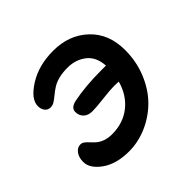

<svg xmlns="http://www.w3.org/2000/svg" viewBox="-138 -642 827 827"><g transform="rotate(-45 276.0 -228.0)"><path d="M208 41Q131.3 41 83.7 7.1Q36.1 -26.9 36.1 -66.9Q36.1 -94.2 49.1 -111.6Q62 -128.9 81.1 -128.9Q90.8 -128.9 99.6 -122.1Q108.4 -115.2 116.9 -105.7Q125.5 -96.2 136.5 -86.4Q147.5 -76.7 166.3 -69.8Q185.1 -63 209 -63Q275.9 -63 323.5 -100.3Q371.1 -137.7 389.2 -203.1Q377.9 -204.1 356.9 -204.1Q335.9 -204.1 289.1 -198.5Q242.2 -192.9 219.2 -192.9Q192.9 -192.9 178.5 -207Q164.1 -221.2 164.1 -243.2Q164.1 -268.1 199.2 -275.9Q273.4 -291 369.1 -291H398.9Q395.5 -347.2 359.9 -374.5Q324.2 -401.9 275.9 -401.9Q216.8 -401.9 181.2 -378.9Q168.5 -371.1 152.3 -357.7Q136.2 -344.2 125.7 -338.1Q115.2 -332 103 -332Q86.9 -332 77.4 -344.2Q67.9 -356.4 67.9 -375Q67.9 -417 131.3 -457Q194.8 -497.1 283.2 -497.1Q379.4 -497.1 442.1 -438.2Q504.9 -379.4 504.9 -279.8Q504.9 -210 479.7 -149.2Q454.6 -88.4 413.3 -47.1Q372.1 -5.9 318.4 17.6Q264.6 41 208 41Z"/></g></svg>

Font: Shantell Sans Irregular Bouncy
Style: Regular
Weight: 500
Designer: Stephen Nixon, Anya Danilova, Shantell Martin
Foundry: Arrow Type
Version: Version 1.006;[9816181b4]